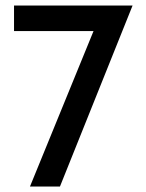

<svg xmlns="http://www.w3.org/2000/svg" viewBox="-20 -678 530 698"><path d="M462 -658 198 0H89L320 -565H31V-658Z"/></svg>

Font: Synthetic
Style: Regular
Weight: 400
Designer: Santiago Orozco
Foundry: Typemade
Version: Version 2.000; ttfautohint (v1.8.4.7-5d5b)